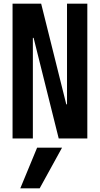

<svg xmlns="http://www.w3.org/2000/svg" viewBox="-20 -750 540 1040"><path d="M195 270H90L181 50H316ZM48 0V-730H203L339 -185H343V-730H453V0H298L162 -545H158V0Z"/></svg>

Font: M PLUS 1 Code Medium
Style: Regular
Weight: 500
Designer: Coji Morishita
Foundry: UNDERFOREST DESIGN
Version: Version 1.002